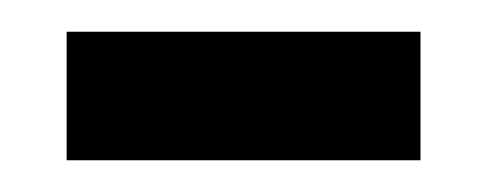

<svg xmlns="http://www.w3.org/2000/svg" viewBox="-20 -333 307 121"><path d="M22 -232H245V-313H22Z"/></svg>

Font: Noto Serif Devanagari Condensed Medium
Style: Regular
Weight: 500
Width: 3
Designer: Universal Thirst, Indian Type Foundry and the Monotype Design Team
Foundry: Monotype Imaging Inc.
Version: Version 2.004